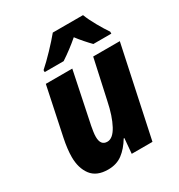

<svg xmlns="http://www.w3.org/2000/svg" viewBox="-182 -887 948 1018"><g transform="rotate(-30 291.5 -378.0)"><path d="M184 10Q236 10 272 -17Q308 -44 337 -92H341L333 0H460L577 -549H414L361 -307Q344 -224 316 -172Q288 -120 254 -120Q213 -120 213 -173Q213 -187 215.5 -203.5Q218 -220 221 -236L286 -549H124L62 -254Q49 -191 49 -144Q49 -76 81.5 -33Q114 10 184 10ZM150 -606H266Q324 -644 376 -689Q390 -670 411.5 -645.5Q433 -621 448 -606H558V-618Q538 -647 514 -689.5Q490 -732 477 -766H292Q265 -733 223.5 -689.5Q182 -646 150 -618Z"/></g></svg>

Font: Noto Sans Display Extra
Style: Italic
Weight: 800
Italic angle: -12°
Designer: Monotype Design Team
Foundry: Monotype Imaging Inc.
Version: Version 1.900